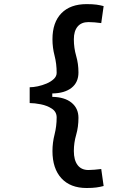

<svg xmlns="http://www.w3.org/2000/svg" viewBox="-20 -814 626 938"><path d="M403.3 104.5Q323.7 104.5 280 56.9Q236.3 9.3 236.3 -76.2Q236.3 -117.2 246.6 -157.2Q256.8 -197.3 256.8 -240.2Q256.8 -267.6 233.6 -283Q210.4 -298.3 179.4 -304.4Q148.4 -310.5 125 -310.5V-387.7Q142.1 -387.7 164.3 -392.3Q186.5 -397 207.8 -406Q229 -415 242.9 -428.2Q256.8 -441.4 256.8 -458Q256.8 -502.9 246.6 -542Q236.3 -581.1 236.3 -622.1Q236.3 -704.6 280 -749.3Q323.7 -793.9 403.3 -793.9Q432.1 -793.9 451.2 -791.3Q470.2 -788.6 486.3 -784.2L474.6 -701.2Q457.5 -703.6 441.7 -704.8Q425.8 -706.1 412.1 -706.1Q377.4 -706.1 359.1 -684.1Q340.8 -662.1 340.8 -622.1Q340.8 -579.6 352.1 -541Q363.3 -502.4 363.3 -460Q363.3 -411.6 329.6 -385Q295.9 -358.4 235.4 -357.4V-340.8Q295.9 -339.8 329.6 -312.3Q363.3 -284.7 363.3 -238.3Q363.3 -193.8 352.1 -155.3Q340.8 -116.7 340.8 -76.2Q340.8 -31.7 359.1 -7.6Q377.4 16.6 412.1 16.6Q425.8 16.6 441.7 15.1Q457.5 13.7 474.6 11.7L486.3 94.7Q470.2 99.1 451.2 101.8Q432.1 104.5 403.3 104.5Z"/></svg>

Font: Caskaydia Cove
Style: Regular
Weight: 400
Monospace: yes
Designer: Aaron Bell
Foundry: Saja Typeworks
Version: Version 4.300; ttfautohint (v1.8.3)